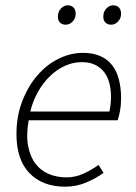

<svg xmlns="http://www.w3.org/2000/svg" viewBox="-20 -691 511 723"><path d="M228 -598Q214 -598 206 -606Q198 -614 198 -628Q198 -647 209.5 -659Q221 -671 235 -671Q249 -671 257 -662.5Q265 -654 265 -639Q265 -622 253.5 -610Q242 -598 228 -598ZM399 -598Q385 -598 377 -606Q369 -614 369 -628Q369 -647 380.5 -659Q392 -671 406 -671Q420 -671 428 -662.5Q436 -654 436 -639Q436 -622 424.5 -610Q413 -598 399 -598ZM42 -186Q42 -254 64 -310.5Q86 -367 121 -407.5Q156 -448 201 -470Q246 -492 292 -492Q331 -492 358.5 -479.5Q386 -467 403 -444.5Q420 -422 428 -390.5Q436 -359 436 -322Q436 -296 432 -274Q428 -252 423 -238H88Q78 -181 86 -140.5Q94 -100 114 -74Q134 -48 164.5 -35.5Q195 -23 231 -23Q263 -23 294 -37Q325 -51 351 -70L370 -40Q341 -19 304 -3.5Q267 12 225 12Q141 12 91.5 -38.5Q42 -89 42 -186ZM94 -271H392Q398 -299 398 -328Q398 -352 392.5 -375.5Q387 -399 374 -417Q361 -435 340 -446Q319 -457 288 -457Q256 -457 225.5 -443.5Q195 -430 169 -405Q143 -380 123.5 -346Q104 -312 94 -271Z"/></svg>

Font: TypoPRO Source Sans Pro
Style: Italic
Weight: 300
Italic angle: -11°
Designer: Paul D. Hunt
Foundry: Adobe Systems Incorporated
Version: Version 1.075;PS 2.000;hotconv 1.0.86;makeotf.lib2.5.63406